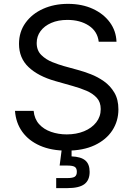

<svg xmlns="http://www.w3.org/2000/svg" viewBox="-20 -757 682 981"><path d="M320.8 12.7Q242.2 12.7 184.3 -12.7Q126.5 -38.1 93.8 -83.7Q61 -129.4 56.6 -190.4H151.9Q155.8 -149.4 179.7 -122.8Q203.6 -96.2 241 -83.3Q278.3 -70.3 320.8 -70.3Q370.1 -70.3 409.4 -86.4Q448.7 -102.5 471.7 -131.8Q494.6 -161.1 494.6 -199.7Q494.6 -234.9 474.9 -256.8Q455.1 -278.8 422.4 -293Q389.6 -307.1 350.6 -317.9L262.7 -342.8Q174.8 -367.7 126 -414.1Q77.1 -460.4 77.1 -532.7Q77.1 -594.2 110.4 -640.4Q143.6 -686.5 200.2 -711.9Q256.8 -737.3 327.1 -737.3Q398.9 -737.3 454.1 -711.9Q509.3 -686.5 541.3 -642.8Q573.2 -599.1 575.2 -543.9H484.4Q478 -597.2 433.6 -626.2Q389.2 -655.3 324.2 -655.3Q277.3 -655.3 241.9 -639.9Q206.5 -624.5 187 -597.9Q167.5 -571.3 167.5 -537.1Q167.5 -499 191.2 -475.8Q214.8 -452.6 247.3 -439.7Q279.8 -426.8 306.2 -419.4L378.9 -399.4Q408.2 -391.6 443.6 -377.9Q479 -364.3 511.2 -341.6Q543.5 -318.8 564.2 -283.9Q585 -249 585 -198.2Q585 -138.7 554 -90.8Q522.9 -43 463.9 -15.1Q404.8 12.7 320.8 12.7ZM267.1 204.1V152.8H324.7Q351.6 152.8 362.1 145.8Q372.6 138.7 372.6 120.6Q372.6 102.5 362.1 95.7Q351.6 88.9 324.7 88.9H284.7L299.3 -23.4H345.7V0V42Q393.6 43.9 415.8 62.7Q438 81.5 438 121.1Q438 164.1 410.9 184.1Q383.8 204.1 325.2 204.1Z"/></svg>

Font: Adwaita Sans
Style: Regular
Weight: 400
Designer: Rasmus Andersson
Foundry: rsms
Version: Version 4.001;git-9221beed3